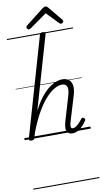

<svg xmlns="http://www.w3.org/2000/svg" viewBox="-169 -1311 989 1865"><g transform="rotate(-10 326.0 -378.0)"><path d="M470 15Q447 15 433 5.5Q419 -4 413.5 -20.5Q408 -37 410.5 -60.5Q413 -84 421 -112L490 -345Q510 -407 499.5 -438Q489 -469 449 -469Q416 -469 375.5 -446.5Q335 -424 290 -375Q245 -326 199 -246Q153 -166 110 -52L96 -4Q93 6 87 10.5Q81 15 66 15Q54 15 46 10Q38 5 42 -6L324 -983Q327 -994 333.5 -998.5Q340 -1003 354 -1003Q370 -1003 376.5 -997.5Q383 -992 379 -980L171 -262Q208 -332 246 -381.5Q284 -431 322.5 -461.5Q361 -492 396 -505.5Q431 -519 462 -519Q499 -519 524 -501Q549 -483 556 -444Q563 -405 544 -343L471 -102Q464 -78 462.5 -63Q461 -48 466 -40.5Q471 -33 482 -33Q498 -33 515 -44.5Q532 -56 548.5 -74Q565 -92 578 -109Q583 -117 589 -117.5Q595 -118 603 -113Q613 -106 614 -99.5Q615 -93 611 -86Q599 -67 578 -43Q557 -19 529.5 -2Q502 15 470 15ZM229 -1053Q220 -1053 213.5 -1060.5Q207 -1068 207 -1075Q207 -1081 209 -1084.5Q211 -1088 215 -1092L393 -1231Q402 -1238 408.5 -1241Q415 -1244 423 -1244Q431 -1244 436.5 -1240.5Q442 -1237 448 -1230L564 -1089Q567 -1086 568.5 -1081.5Q570 -1077 570 -1074Q570 -1065 561.5 -1059Q553 -1053 546 -1053Q540 -1053 535.5 -1056Q531 -1059 527 -1063L415 -1179L250 -1062Q243 -1058 238.5 -1055.5Q234 -1053 229 -1053ZM0 478H652V488H0ZM0 -20H652V0H0ZM0 -505H652V-500H0ZM0 -998H652V-988H0Z"/></g></svg>

Font: Playwrite AU SA Guides
Style: Regular
Weight: 400
Designer: Veronika Burian, José Scaglione
Foundry: TypeTogether
Version: Version 1.003